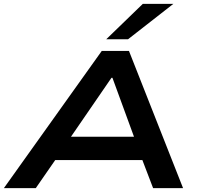

<svg xmlns="http://www.w3.org/2000/svg" viewBox="-38 -967 1023 987"><path d="M-18 0 485 -705H625L903 0H749L671 -204L737 -144H200L288 -205L146 0ZM535 -567 300 -225 268 -264H707L664 -228L540 -567ZM508 -765 696 -947H853L620 -765Z"/></svg>

Font: Nunito Sans 7pt Expanded
Style: Bold Italic
Weight: 700
Width: 7
Italic angle: -9°
Designer: Vernon Adams
Foundry: Vernon Adams
Version: Version 3.101;gftools[0.9.27]